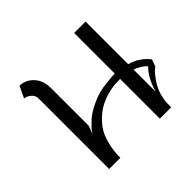

<svg xmlns="http://www.w3.org/2000/svg" viewBox="-134 -685 837 837"><g transform="rotate(-45 284.5 -267.0)"><path d="M481.4 -265.6Q481.4 -331.1 481.4 -528.3Q463.9 -528.3 411.1 -528.3Q411.1 -465.8 411.1 -278.3Q401.4 -278.3 355.5 -273.4Q308.6 -269.5 266.6 -250Q221.7 -229.5 198.2 -208Q174.8 -185.5 169.9 -179.7Q165 -172.9 156.2 -160.2Q159.2 -168.9 169.9 -196.3Q169.9 -254.9 169.9 -429.7Q169.9 -477.5 142.6 -505.9Q115.2 -534.2 80.1 -534.2Q71.3 -515.6 54.7 -480.5Q68.4 -480.5 84 -467.8Q99.6 -456.1 99.6 -434.6Q99.6 -290 99.6 -1Q117.2 -1 168.9 -1Q168.9 -4.9 168.9 -14.6Q170.9 -69.3 189.5 -116.2Q208 -162.1 258.8 -201.2Q273.4 -211.9 290 -219.7Q306.6 -227.5 323.2 -232.4Q354.5 -242.2 379.9 -244.1Q405.3 -245.1 411.1 -245.1Q411.1 -163.1 411.1 0Q415 0 428.7 0Q441.4 0 481.4 0Q481.4 -6.8 481.4 -29.3Q481.4 -40 488.3 -69.3Q496.1 -98.6 515.6 -127.9Q535.2 -156.2 546.9 -166Q558.6 -175.8 558.6 -175.8Q562.5 -186.5 569.3 -207Q554.7 -227.5 532.2 -242.2Q509.8 -257.8 481.4 -265.6ZM481.4 -95.7Q481.4 -129.9 481.4 -232.4Q498 -226.6 513.7 -216.8Q530.3 -206.1 536.1 -197.3Q536.1 -197.3 529.3 -190.4Q523.4 -184.6 510.7 -165Q495.1 -138.7 488.3 -117.2Q481.4 -95.7 481.4 -95.7Z"/></g></svg>

Font: BSRU BANSOMDEJ
Style: Regular
Weight: 400
Designer: Wisit Potiwat
Version: Version 1.000;PS 002.000;hotconv 1.0.70;makeotf.lib2.5.58329